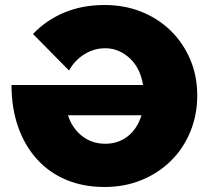

<svg xmlns="http://www.w3.org/2000/svg" viewBox="-20 -734 836 768"><path d="M398 14Q314 14 245.5 -14.5Q177 -43 128 -97Q79 -151 52.5 -226.5Q26 -302 26 -394H552Q547 -427 534 -453.5Q521 -480 500.5 -499.5Q480 -519 455 -530Q430 -541 401 -541Q356 -541 317.5 -517Q279 -493 256 -452L112 -598Q164 -653 236.5 -683.5Q309 -714 398 -714Q478 -714 545.5 -687Q613 -660 663 -611Q713 -562 741 -496Q769 -430 769 -352Q769 -274 741 -206.5Q713 -139 663 -90Q613 -41 545.5 -13.5Q478 14 398 14ZM401 -159Q428 -159 451 -167Q474 -175 492.5 -190Q511 -205 524.5 -226Q538 -247 546 -273H252Q260 -247 274.5 -226Q289 -205 308 -190Q327 -175 350.5 -167Q374 -159 401 -159Z"/></svg>

Font: Alexandria ExtraBold
Style: Regular
Weight: 800
Designer: Mohamed Gaber
Foundry: Kief Type Foundry
Version: Version 5.100